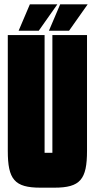

<svg xmlns="http://www.w3.org/2000/svg" viewBox="-20 -862 437 887"><path d="M66 -720H159L245 -842H118ZM206 -720H299L385 -842H258ZM186 -700H16V-165C16 -33 47 5 167 5H231C351 5 382 -33 382 -165V-700H222V-156H186Z"/></svg>

Font: Queering Heavy
Style: Bold
Weight: 900
Designer: Adam Naccarato
Foundry: adamnac
Version: Version 2.000;hotconv 1.0.109;makeotfexe 2.5.65596